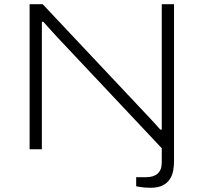

<svg xmlns="http://www.w3.org/2000/svg" viewBox="-20 -706 963 908"><path d="M691 182Q677 182 665.5 181Q654 180 644 178.5Q634 177 624 175V132H671Q706 132 725.5 115Q745 98 745 62V-5L251 -530Q232 -550 213.5 -571Q195 -592 185 -603H178Q178 -580 178 -544Q178 -508 178 -480V0H120V-686H182L676 -161Q686 -151 697.5 -138Q709 -125 720 -113.5Q731 -102 738 -93H745Q745 -114 745 -146.5Q745 -179 745 -203V-686H803V57Q803 79 799 101Q795 123 783 141.5Q771 160 749 171Q727 182 691 182Z"/></svg>

Font: Archivo Expanded Thin
Style: Regular
Weight: 250
Width: 7
Designer: Hector Gatti
Foundry: Omnibus-Type
Version: Version 2.001